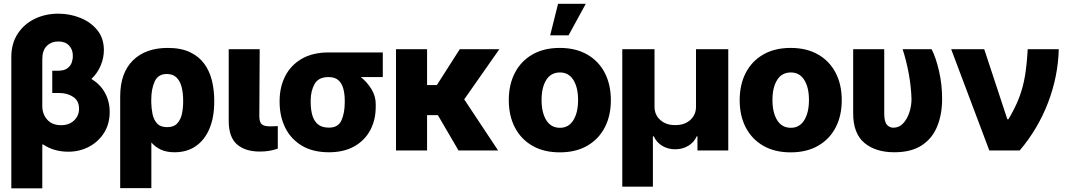

<svg xmlns="http://www.w3.org/2000/svg" viewBox="-20 -811 5753 1035"><path d="M300.8 -309.6H261.7V-429.7H292Q325.2 -429.7 342.8 -442.6Q360.4 -455.6 366.7 -474.1Q373 -492.7 372.6 -509.3Q373 -543.5 352.5 -565.4Q332 -587.4 294.4 -587.4Q256.8 -587.4 232.4 -563.5Q208 -539.6 208 -492.7V-238.8Q208 -196.3 234.4 -166.3Q260.7 -136.2 309.1 -136.2Q353 -136.2 379.4 -161.6Q405.8 -187 406.2 -224.6Q405.8 -268.6 374 -289.1Q342.3 -309.6 300.8 -309.6ZM294.4 -737.3Q356.4 -737.3 412.6 -714.8Q468.8 -692.4 504.4 -648.7Q540 -605 540 -541Q540 -498.5 522.7 -457.5Q505.4 -416.5 472.7 -385.3Q520.5 -356.9 545.9 -310.5Q571.3 -264.2 571.3 -207.5Q571.3 -143.6 541.3 -95.5Q511.2 -47.4 460.4 -20.3Q409.7 6.8 347.7 6.8Q311.5 6.8 277.3 -2.4Q243.2 -11.7 211.9 -32.7L208 -31.2V204.1H41V-504.9Q41.5 -577.6 75.7 -629.6Q109.9 -681.6 167.2 -709.5Q224.6 -737.3 294.4 -737.3Z M627.9 203.1V-291Q627.9 -417 696 -484.9Q764.2 -552.7 884.3 -552.7Q955.6 -552.7 1003.9 -529.8Q1052.2 -506.8 1081.1 -467.3Q1109.9 -427.7 1122.3 -377Q1134.8 -326.2 1134.8 -271V-261.2Q1134.8 -179.2 1109.4 -118.2Q1084 -57.1 1036.1 -23.7Q988.3 9.8 920.9 9.8Q878.9 9.8 848.4 -3.9Q817.9 -17.6 795.9 -43V203.1ZM795.4 -272V-259.3Q795.9 -227.1 802.2 -196.3Q808.6 -165.5 826.9 -145.5Q845.2 -125.5 880.9 -125.5Q917 -125.5 935.8 -146.2Q954.6 -167 960.9 -198.2Q967.3 -229.5 967.3 -261.2V-271Q967.3 -308.1 959.5 -340.3Q951.7 -372.6 932.4 -392.3Q913.1 -412.1 878.9 -412.1Q832.5 -412.1 814 -372.1Q795.4 -332 795.4 -272Z M1212.9 -545.9H1379.9L1377.9 -182.6Q1378.4 -151.9 1391.4 -140.9Q1404.3 -129.9 1434.1 -129.9Q1449.2 -129.9 1458.7 -130.4Q1468.3 -130.9 1477.5 -131.3V-9.8Q1432.1 6.3 1381.3 5.9Q1302.7 6.3 1257.8 -32.5Q1212.9 -71.3 1212.9 -159.2Z M1487.3 -258.8V-269.5Q1487.8 -343.3 1518.1 -401.9Q1548.3 -460.4 1607.2 -494.4Q1666 -528.3 1752 -528.3H2043.5V-395.5H1925.3Q1959.5 -368.2 1982.7 -329.8Q2005.9 -291.5 2005.4 -249V-238.3Q2005.9 -166.5 1976.6 -110.6Q1947.3 -54.7 1890.6 -22.5Q1834 9.8 1752.9 9.8Q1667 9.8 1607.9 -25.4Q1548.8 -60.5 1518.3 -121.3Q1487.8 -182.1 1487.3 -258.8ZM1654.8 -269.5V-258.8Q1654.8 -220.7 1663.6 -189.9Q1672.4 -159.2 1693.6 -141.1Q1714.8 -123 1752.9 -123Q1802.7 -122.6 1820.6 -162.1Q1838.4 -201.7 1838.4 -258.8V-269.5Q1838.4 -303.7 1830.8 -332.5Q1823.2 -361.3 1804.4 -378.4Q1785.6 -395.5 1752 -395.5Q1697.3 -396 1676 -358.4Q1654.8 -320.8 1654.8 -269.5Z M2451.7 0 2340.3 -190.4H2282.2V0H2114.7V-545.9H2282.2V-352.5H2335L2458.5 -545.9H2671.9L2482.4 -275.4L2665 0Z M2997.6 10.3Q2911.6 10.3 2850.1 -25.1Q2788.6 -60.5 2755.6 -123.8Q2722.7 -187 2722.7 -271Q2722.7 -355 2755.6 -418.5Q2788.6 -481.9 2850.1 -517.3Q2911.6 -552.7 2997.6 -552.7Q3083.5 -552.7 3145.3 -517.3Q3207 -481.9 3240 -418.5Q3272.9 -355 3272.9 -271Q3272.9 -187 3240 -123.8Q3207 -60.5 3145.3 -25.1Q3083.5 10.3 2997.6 10.3ZM2998.5 -122.1Q3045.4 -122.1 3070.8 -163.1Q3096.2 -204.1 3096.2 -272Q3096.2 -339.8 3070.8 -380.1Q3045.4 -420.4 2998.5 -420.4Q2950.2 -420.4 2924.8 -380.1Q2899.4 -339.8 2899.4 -272Q2899.4 -204.1 2924.8 -163.1Q2950.2 -122.1 2998.5 -122.1ZM2945.8 -620.6 2988.3 -790.5H3137.7L3044.9 -620.6Z M3334.5 195.3V-545.9H3508.3V-235.4Q3508.3 -191.9 3539.6 -164.1Q3570.8 -136.2 3619.6 -136.7Q3669.9 -136.2 3700.9 -164.1Q3731.9 -191.9 3731.9 -235.4V-545.9H3905.8V0H3739.7V-76.2H3735.8Q3721.2 -43.5 3690.2 -24.9Q3659.2 -6.3 3619.6 -6.3Q3580.6 -6.3 3549.8 -24.9Q3519 -43.5 3504.4 -76.2H3499.5V195.3Z M4242.2 10.3Q4156.2 10.3 4094.7 -25.1Q4033.2 -60.5 4000.2 -123.8Q3967.3 -187 3967.3 -271Q3967.3 -355 4000.2 -418.5Q4033.2 -481.9 4094.7 -517.3Q4156.2 -552.7 4242.2 -552.7Q4328.1 -552.7 4389.9 -517.3Q4451.7 -481.9 4484.6 -418.5Q4517.6 -355 4517.6 -271Q4517.6 -187 4484.6 -123.8Q4451.7 -60.5 4389.9 -25.1Q4328.1 10.3 4242.2 10.3ZM4243.2 -122.1Q4290 -122.1 4315.4 -163.1Q4340.8 -204.1 4340.8 -272Q4340.8 -339.8 4315.4 -380.1Q4290 -420.4 4243.2 -420.4Q4194.8 -420.4 4169.4 -380.1Q4144 -339.8 4144 -272Q4144 -204.1 4169.4 -163.1Q4194.8 -122.1 4243.2 -122.1Z M4579.1 -545.9H4746.6V-199.2Q4746.6 -154.8 4761 -138.7Q4775.4 -122.6 4795.4 -122.6Q4826.7 -122.6 4848.4 -145.8Q4870.1 -168.9 4881.8 -204.6Q4893.6 -240.2 4893.6 -277.3Q4891.6 -343.8 4878.7 -414.3Q4865.7 -484.9 4845.7 -545.9H5002Q5024.9 -501 5041.7 -429Q5058.6 -356.9 5058.6 -277.3Q5058.6 -194.8 5032.2 -129.9Q5005.9 -64.9 4949 -27.6Q4892.1 9.8 4800.8 9.8Q4700.2 9.8 4639.6 -40.8Q4579.1 -91.3 4579.1 -200.2Z M5313 0 5107.4 -545.9H5285.6L5410.2 -168H5416Q5453.1 -230 5474.1 -285.4Q5495.1 -340.8 5505.4 -402.6Q5515.6 -464.4 5520 -545.9H5687.5Q5683.6 -398.4 5629.6 -257.6Q5575.7 -116.7 5477.1 0Z"/></svg>

Font: Inter Tight ExtraBold
Style: Regular
Weight: 800
Designer: Rasmus Andersson
Foundry: rsms
Version: Version 3.004; ttfautohint (v1.8.4.7-5d5b)